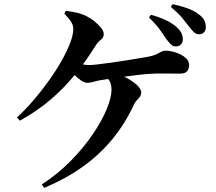

<svg xmlns="http://www.w3.org/2000/svg" viewBox="-20 -849 1040 923"><path d="M778.3 -662.8Q764.5 -684.3 746.9 -708.4Q729.3 -732.6 696.1 -765.3L706 -778.1Q744.4 -767.3 774.1 -753.6Q803.7 -740 823.6 -723.3Q842.9 -707.5 850.8 -692.6Q858.7 -677.7 858.7 -660.6Q858.7 -644.7 849.8 -635.2Q840.9 -625.7 824.3 -625.7Q811.9 -625.7 801.3 -635.8Q790.7 -646 778.3 -662.8ZM885.5 -725.4Q872.1 -743 855.7 -763.2Q839.2 -783.4 801.3 -816L809.9 -828.9Q852.3 -819.8 883.2 -808.3Q914.1 -796.8 934.7 -780.8Q954 -767 961.8 -751.6Q969.5 -736.3 969.5 -718.3Q969.5 -703.2 960.6 -693.7Q951.7 -684.2 936.4 -684.2Q921.8 -684.2 911 -695.3Q900.3 -706.4 885.5 -725.4ZM61.5 -284.5Q100.9 -320.4 139.8 -365.6Q178.8 -410.9 213.6 -459.6Q248.5 -508.2 275.1 -555Q301.8 -601.8 317.1 -642Q332.3 -682.2 332.3 -709.4Q332.3 -727.1 322.5 -742.9Q312.7 -758.7 289 -783.9L296.3 -796.8Q326.2 -793.5 351.4 -787.4Q376.6 -781.3 397.3 -770.5Q415.4 -761.6 434.1 -746.6Q452.8 -731.5 465.7 -715.6Q478.6 -699.6 478.6 -685.3Q478.6 -668.2 465.1 -658.2Q451.5 -648.2 437.9 -627.1Q393.5 -555.4 340.6 -490.4Q287.8 -425.3 222.7 -369.8Q157.6 -314.2 75.4 -268.9ZM330.5 -555.2Q346 -547.9 367.4 -542.1Q388.8 -536.2 406.7 -536.2Q421 -536.2 448.9 -539.4Q476.8 -542.5 511.8 -547.5Q546.9 -552.5 582.4 -558Q617.9 -563.5 647.1 -568.5Q676.3 -573.5 691.9 -576.2Q715.8 -580.7 730.3 -587.5Q744.8 -594.3 754.5 -599.8Q764.1 -605.4 773.8 -605.4Q797.6 -605.4 824.4 -596.8Q851.2 -588.3 870.2 -572.8Q889.3 -557.4 889.3 -535.2Q889.3 -519.1 880 -507.1Q870.7 -495 843.1 -495Q824.2 -495 800 -495.4Q775.8 -495.7 750 -495.7Q724.2 -495.7 699 -493.7Q676.3 -492.7 644.5 -488.9Q612.7 -485 578.6 -480.5Q544.4 -476 514 -471.6Q483.7 -467.3 463 -463.5Q444 -460.1 428.6 -455.5Q413.1 -450.9 399.1 -450.9Q385.8 -450.9 368.8 -462.8Q351.7 -474.6 336.5 -490.3Q321.4 -505.9 311.4 -517.8ZM192.8 54.1 180.8 37.8Q257.2 -11.7 318.9 -74.4Q380.6 -137.1 424.8 -201.9Q469 -266.6 492.5 -323.3Q516 -380.1 516 -416.8Q516 -439.5 508.7 -455.4Q501.4 -471.3 485.8 -481.3L504.9 -504.2Q546.8 -495.6 581.7 -478Q616.6 -460.5 637.8 -440.7Q658.9 -420.9 658.9 -405.3Q658.9 -387.7 645.1 -375Q631.3 -362.3 623.3 -344.9Q581.1 -254.1 519.9 -179.8Q458.7 -105.4 377.5 -47.4Q296.3 10.7 192.8 54.1Z"/></svg>

Font: Early Summer Mincho VF
Style: Regular
Weight: 250
Designer: GuiWonder
Version: Version 1.002